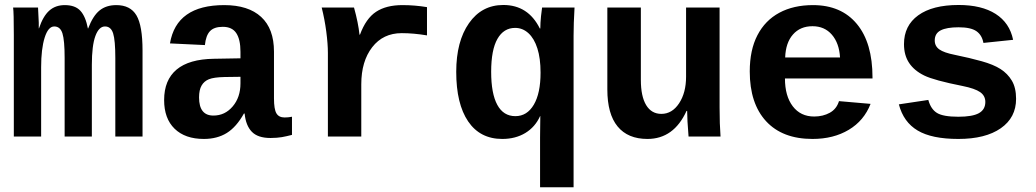

<svg xmlns="http://www.w3.org/2000/svg" viewBox="-20 -559 4241 786"><path d="M244.6 0V-321.3Q244.6 -394 235.6 -422.4Q226.6 -450.7 202.1 -450.7Q177.2 -450.7 162.8 -404.8Q148.4 -358.9 148.4 -284.2V0H36.6V-415.5Q36.6 -507.8 33.7 -528.3H135.7L138.7 -466.3V-442.9H139.6Q156.2 -492.7 181.6 -515.4Q207 -538.1 245.1 -538.1Q288.1 -538.1 309.3 -514.6Q330.6 -491.2 339.8 -442.4H340.8Q360.4 -494.1 387.5 -516.1Q414.6 -538.1 456.1 -538.1Q513.7 -538.1 538.6 -496.1Q563.5 -454.1 563.5 -352.1V0H452.1V-321.3Q452.1 -394 443.1 -422.4Q434.1 -450.7 409.7 -450.7Q384.8 -450.7 370.4 -411.4Q356 -372.1 356 -293.5V0Z M814.5 9.8Q737.8 9.8 694.8 -32Q651.9 -73.7 651.9 -149.4Q651.9 -231.4 702.9 -274.2Q753.9 -316.9 855.5 -318.4L964.4 -320.3V-347.2Q964.4 -397.5 947.3 -423.3Q930.2 -449.2 892.1 -449.2Q856.4 -449.2 839.6 -431.4Q822.8 -413.6 818.8 -374.5L675.8 -381.3Q702.1 -538.1 897.9 -538.1Q996.6 -538.1 1049.1 -489.7Q1101.6 -441.4 1101.6 -347.7V-156.2Q1101.6 -111.8 1111.6 -95Q1121.6 -78.1 1145 -78.1Q1160.6 -78.1 1175.3 -81.1V-6.8Q1163.1 -3.9 1153.3 -1.5Q1143.6 1 1133.8 2.4Q1124 3.9 1113 4.9Q1102.1 5.9 1087.4 5.9Q1035.6 5.9 1011 -19.5Q986.3 -44.9 981.4 -94.2H978.5Q947.8 -39.1 908.4 -14.6Q869.1 9.8 814.5 9.8ZM964.4 -244.6 898.9 -243.7Q855 -242.7 835.2 -234.6Q815.4 -226.6 805.2 -208.7Q794.9 -190.9 794.9 -160.2Q794.9 -85.9 853.5 -85.9Q900.9 -85.9 932.6 -123.3Q964.4 -160.6 964.4 -217.8Z M1728 -414.1Q1673.3 -423.3 1624.5 -423.3Q1548.3 -423.3 1503.7 -365.7Q1459 -308.1 1459 -213.9V0H1322.3V-342.3Q1322.3 -379.4 1315.7 -429.7Q1309.1 -480 1296.9 -528.3H1429.2Q1446.8 -464.8 1451.7 -417H1453.6Q1478 -483.4 1519.5 -510.7Q1561 -538.1 1627.4 -538.1Q1678.2 -538.1 1728 -529.8Z M2332 -528.3Q2328.1 -461.9 2328.1 -413.1V207.5H2190.9V3.4L2191.9 -83.5H2190.9Q2170.9 -39.1 2130.6 -14.6Q2090.3 9.8 2036.1 9.8Q1945.3 9.8 1896.5 -62Q1847.7 -133.8 1847.7 -265.1Q1847.7 -389.6 1899.9 -464.1Q1952.1 -538.6 2040.5 -538.6Q2142.1 -538.6 2189.9 -442.4H2191.9Q2191.9 -463.9 2194.8 -492.9Q2197.8 -522 2199.2 -528.3ZM2192.9 -261.7Q2192.9 -320.3 2179.9 -360.8Q2167 -401.4 2143.3 -423.1Q2119.6 -444.8 2088.9 -444.8Q2042 -444.8 2016.4 -399.9Q1990.7 -355 1990.7 -265.1Q1990.7 -175.8 2015.9 -129.6Q2041 -83.5 2089.8 -83.5Q2137.7 -83.5 2165.3 -130.4Q2192.9 -177.2 2192.9 -261.7Z M2603.5 -528.3V-231.9Q2603.5 -164.6 2625.2 -128.7Q2647 -92.8 2687.5 -92.8Q2731.4 -92.8 2760 -136Q2788.6 -179.2 2788.6 -245.1V-528.3H2925.8V-118.2Q2925.8 -50.8 2929.7 0H2798.8Q2793 -70.3 2793 -105H2790.5Q2738.3 9.8 2630.4 9.8Q2550.3 9.8 2508.3 -41.3Q2466.3 -92.3 2466.3 -192.9V-528.3Z M3306.2 9.8Q3183.1 9.8 3116.2 -62.7Q3049.3 -135.3 3049.3 -266.6Q3049.3 -354.5 3080.8 -415Q3112.3 -475.6 3170.4 -506.8Q3228.5 -538.1 3308.1 -538.1Q3423.8 -538.1 3487.8 -460.9Q3551.8 -383.8 3551.8 -241.7V-237.8H3193.4Q3193.4 -166 3225.3 -124Q3257.3 -82 3313 -82Q3349.1 -82 3377 -97.4Q3404.8 -112.8 3414.6 -145L3543.9 -133.8Q3517.1 -64.9 3454.6 -27.6Q3392.1 9.8 3306.2 9.8ZM3306.2 -451.7Q3255.9 -451.7 3226.1 -417.7Q3196.3 -383.8 3194.3 -323.7H3418.9Q3415.5 -382.3 3385.5 -417Q3355.5 -451.7 3306.2 -451.7Z M4139.6 -154.3Q4139.6 -77.6 4076.9 -33.9Q4014.2 9.8 3903.3 9.8Q3794.4 9.8 3736.6 -24.7Q3678.7 -59.1 3659.7 -131.8L3780.3 -149.9Q3790.5 -112.3 3815.7 -96.7Q3840.8 -81.1 3903.3 -81.1Q3960.9 -81.1 3987.3 -95.7Q4013.7 -110.4 4013.7 -141.6Q4013.7 -167 3992.4 -181.9Q3971.2 -196.8 3920.4 -207Q3804.2 -230 3763.7 -249.8Q3723.1 -269.5 3701.9 -301Q3680.7 -332.5 3680.7 -378.4Q3680.7 -454.1 3739 -496.3Q3797.4 -538.6 3904.3 -538.6Q3998.5 -538.6 4055.9 -502Q4113.3 -465.3 4127.4 -396L4005.9 -383.3Q4000 -415.5 3977.1 -431.4Q3954.1 -447.3 3904.3 -447.3Q3855.5 -447.3 3831.1 -434.8Q3806.6 -422.4 3806.6 -393.1Q3806.6 -370.1 3825.4 -356.7Q3844.2 -343.3 3888.7 -334.5Q3950.7 -321.8 3998.8 -308.3Q4046.9 -294.9 4075.9 -276.4Q4105 -257.8 4122.3 -228.8Q4139.6 -199.7 4139.6 -154.3Z"/></svg>

Font: Cousine
Style: Bold
Weight: 700
Monospace: yes
Designer: Steve Matteson
Foundry: Ascender Corporation
Version: Version 1.20